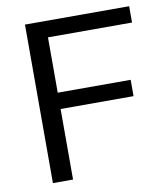

<svg xmlns="http://www.w3.org/2000/svg" viewBox="-80 -779 743 848"><g transform="rotate(-10 291.0 -355.5)"><path d="M506.3 -316.4H179.2V0H88.9V-710.9H556.2V-637.7H179.2V-389.6H506.3Z"/></g></svg>

Font: Roboto Web
Style: Regular
Weight: 400
Designer: Google
Version: Version 1.200310; 2013